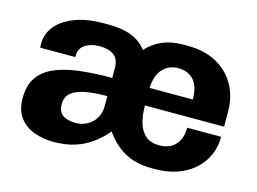

<svg xmlns="http://www.w3.org/2000/svg" viewBox="-78 -655 1070 799"><g transform="rotate(15 457.5 -255.5)"><path d="M204 10Q161 10 122 -3.5Q83 -17 58.2 -48.8Q33.5 -80.5 33.5 -134Q33.5 -188 57.2 -222.5Q81 -257 125.2 -276.2Q169.5 -295.5 232 -303Q294.5 -310.5 372 -310.5V-352Q372 -391.5 349.5 -408Q327 -424.5 287.5 -424.5Q251.5 -424.5 226.2 -408.5Q201 -392.5 201 -361.5V-354.5H50.5Q49.5 -357.5 49.2 -362.2Q49 -367 49 -371.5Q49 -415 77.2 -448.8Q105.5 -482.5 156.8 -501.8Q208 -521 276.5 -521H301.5Q360.5 -521 400.5 -504.8Q440.5 -488.5 465 -456Q494.5 -488.5 533.2 -504.8Q572 -521 621.5 -521H641Q713 -521 765 -492.8Q817 -464.5 845.5 -414.2Q874 -364 874 -297.5V-235H533Q533 -193 542.5 -160.2Q552 -127.5 574 -108.8Q596 -90 633.5 -90Q662 -90 683 -101.8Q704 -113.5 715.5 -136.2Q727 -159 727 -191H873Q873 -133 844.2 -87.5Q815.5 -42 763.2 -16Q711 10 639 10H627Q558 10 509.2 -17.8Q460.5 -45.5 427.5 -94.5Q399.5 -61.5 366.5 -38Q333.5 -14.5 294 -2.2Q254.5 10 204 10ZM273.5 -90Q298.5 -90 321 -101.5Q343.5 -113 357.8 -135.5Q372 -158 372 -190.5V-232Q314 -232 275 -224Q236 -216 216.5 -198.8Q197 -181.5 197 -151.5Q197 -117 218 -103.5Q239 -90 273.5 -90ZM533 -310.5H719Q719 -367.5 694 -394.2Q669 -421 627.5 -421Q587.5 -421 561.2 -393Q535 -365 533 -310.5Z"/></g></svg>

Font: Chivo Medium
Style: Regular
Weight: 500
Designer: Hector Gatti
Foundry: Omnibus-Type
Version: Version 2.002